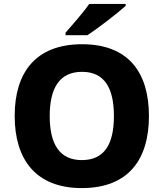

<svg xmlns="http://www.w3.org/2000/svg" viewBox="-20 -951 836 981"><path d="M622 -921V-931H436C405 -886 347 -821 315 -784V-771H426C479 -805 580 -883 622 -921ZM741 -358C741 -580 637 -725 399 -725C162 -725 55 -580 55 -359C55 -137 162 10 398 10C637 10 741 -137 741 -358ZM234 -358C234 -498 282 -584 399 -584C516 -584 562 -498 562 -358C562 -218 516 -133 398 -133C282 -133 234 -218 234 -358Z"/></svg>

Font: Noto Sans Gurmukhi ExtraBold
Style: Regular
Weight: 800
Designer: Jelle Bosma - Monotype Design Team
Foundry: Monotype Imaging Inc.
Version: Version 2.004